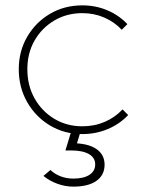

<svg xmlns="http://www.w3.org/2000/svg" viewBox="-20 -490 535 716"><path d="M287 10Q220 10 166.5 -22Q113 -54 81.5 -109Q50 -164 50 -232Q50 -299 81.5 -353Q113 -407 166.5 -438.5Q220 -470 287 -470Q337 -470 380.5 -451.5Q424 -433 455 -400L434 -379Q407 -408 369 -424.5Q331 -441 287 -441Q229 -441 182.5 -413.5Q136 -386 109 -339Q82 -292 82 -232Q82 -171 109 -123Q136 -75 182.5 -47Q229 -19 287 -19Q332 -19 370.5 -35.5Q409 -52 437 -82L458 -61Q426 -27 381.5 -8.5Q337 10 287 10ZM253 206Q224 206 194.5 195.5Q165 185 142 166L168 144Q184 159 206 167.5Q228 176 253 176Q292 176 313.5 162Q335 148 335 123Q335 98 311.5 84.5Q288 71 244 71H224L248 -8H283L262 61L248 44Q307 44 338.5 65Q370 86 370 124Q370 163 339.5 184.5Q309 206 253 206Z"/></svg>

Font: Outfit Thin
Style: Regular
Weight: 100
Designer: Rodrigo Fuenzalida
Foundry: fragTYPE
Version: Version 1.100;gftools[0.9.27]